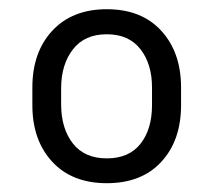

<svg xmlns="http://www.w3.org/2000/svg" viewBox="-20 -742 470 423"><path d="M51.3 -510.3V-549.3Q51.3 -627 95.2 -674.3Q139.2 -721.7 215.3 -721.7Q292 -721.7 335.4 -674.1Q378.9 -626.5 378.9 -549.3V-510.3Q378.9 -432.6 335.4 -385.5Q292 -338.4 215.3 -338.4Q138.7 -338.4 95 -385.7Q51.3 -433.1 51.3 -510.3ZM114.7 -549.3V-510.3Q115.2 -458 140.9 -425.5Q166.5 -393.1 215.3 -393.1Q264.2 -393.1 289.6 -425.3Q314.9 -457.5 314.9 -510.3V-549.3Q314.9 -601.1 289.3 -633.8Q263.7 -666.5 215.3 -666.5Q166.5 -666.5 140.9 -633.5Q115.2 -600.6 114.7 -549.3Z"/></svg>

Font: Inter Light
Style: Regular
Weight: 300
Designer: Rasmus Andersson
Foundry: rsms
Version: Version 4.000;git-a52131595